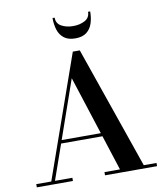

<svg xmlns="http://www.w3.org/2000/svg" viewBox="-103 -1068 991 1152"><g transform="rotate(-10 393.0 -492.0)"><path d="M309 -984Q309 -948 339.5 -931.5Q370 -915 410.5 -915Q451 -915 481.8 -931.5Q512.5 -948 512.5 -984H525.5Q525.5 -945 515 -912.2Q504.5 -879.5 479.5 -859.8Q454.5 -840 410.5 -840Q367 -840 341.8 -859.8Q316.5 -879.5 306.2 -912.2Q296 -945 296 -984ZM27 -19.5H118.5L381 -764.5H423.5L682 -19.5H759.5V0H442.5V-19.5H537L468 -233.5H216L141 -19.5H247V0H27ZM347 -608.5 223 -253.5H461.5Z"/></g></svg>

Font: Bodoni* 11pt Medium
Style: Regular
Weight: 500
Version: Version 2.3